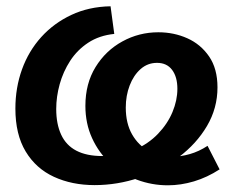

<svg xmlns="http://www.w3.org/2000/svg" viewBox="-20 -566 755 599"><path d="M275.2 11.5Q204.4 11.5 148.2 -14.4Q92 -40.3 60 -93.5Q28 -146.8 28 -227.3Q28 -292.5 48.7 -349.7Q69.4 -406.9 108.7 -450.4Q148 -493.8 202.5 -519.4Q257 -545.1 324.9 -546.4L336.5 -460.2Q289.6 -455.4 255.3 -432.8Q221.1 -410.3 199 -376.3Q177 -342.4 166.2 -303.3Q155.4 -264.3 155.4 -225.9Q155.4 -179.1 170.8 -145.9Q186.1 -112.7 218.2 -95.9Q250.2 -79.2 299.1 -79.2Q355.6 -79.2 399.4 -98.3Q443.2 -117.4 473 -148.6Q502.8 -179.7 518.1 -216.4Q533.4 -253.1 533.4 -289Q533.4 -325.9 517 -347.9Q500.5 -369.9 469.9 -369.9Q440.5 -369.9 418.6 -350.5Q396.7 -331.1 384.6 -299.5Q372.4 -267.9 372.4 -230.4Q372.4 -181.3 392 -146.9Q411.6 -112.5 444.4 -94.8Q477.2 -77.1 516.7 -77.1Q543.6 -77.1 572.2 -85.3Q600.8 -93.4 627.5 -111L665.1 -37.6Q626.6 -12.6 585.3 -0.2Q543.9 12.1 503.8 12.1Q453.5 12.1 406.9 -5.4Q360.4 -23 324.3 -56Q288.3 -89.1 267.4 -134.8Q246.4 -180.4 246.4 -235.8Q246.4 -305.3 278.1 -356.8Q309.7 -408.2 361.7 -436.7Q413.7 -465.3 474 -465.3Q522.7 -465.3 564.4 -446.6Q606.1 -428 632.3 -389.9Q658.5 -351.9 658.5 -293.4Q658.5 -228.6 625.8 -173Q593.1 -117.5 537.9 -76Q482.8 -34.5 414.6 -11.5Q346.3 11.5 275.2 11.5Z"/></svg>

Font: Bitter Thin
Style: Italic
Weight: 100
Italic angle: -9°
Designer: Sol Matas, and Bitter project Authors
Foundry: Sol Matas
Version: Version 2.002